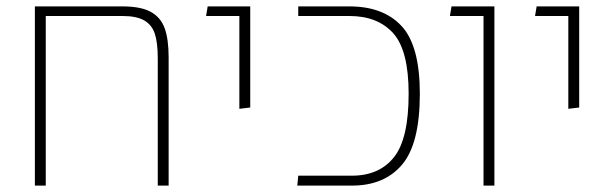

<svg xmlns="http://www.w3.org/2000/svg" viewBox="-20 -580 1923 600"><path d="M507 -400V0H473V-398Q473 -446 464 -474Q455 -502 431 -516Q407 -530 363 -530H123V0H89V-560H363Q420 -560 451 -543Q482 -526 494.5 -492Q507 -458 507 -400Z M728 -530H624L629 -560H762V-244L728 -240Z M912 -31H1080Q1165 -31 1211 -88.5Q1257 -146 1257 -287Q1257 -423 1208.5 -476.5Q1160 -530 1072 -530H912V-560H1072Q1178 -560 1235 -498.5Q1292 -437 1292 -287Q1292 -131 1236.5 -65.5Q1181 0 1080 0H909Z M1491 -530H1386L1391 -560H1525V0H1491Z M1756 -530H1652L1657 -560H1790V-244L1756 -240Z"/></svg>

Font: FiraGO UltraLight
Style: Regular
Weight: 200
Designer: bBox Type
Foundry: bBox Type GmbH
Version: Version 1.001